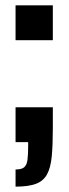

<svg xmlns="http://www.w3.org/2000/svg" viewBox="-20 -530 256 716"><path d="M38 166V102Q61 102 70.5 93.5Q80 85 82.5 66Q85 47 85 14V0H38V-130H177V-52Q177 11 173 53Q169 95 155.5 120Q142 145 114 155.5Q86 166 38 166ZM38 -380V-510H177V-380Z"/></svg>

Font: Saira UltraCondensed Black
Style: Regular
Weight: 900
Width: 1
Designer: Hector Gatti with collaboration of the Omnibus-Type team
Foundry: Omnibus-Type
Version: Version 1.101